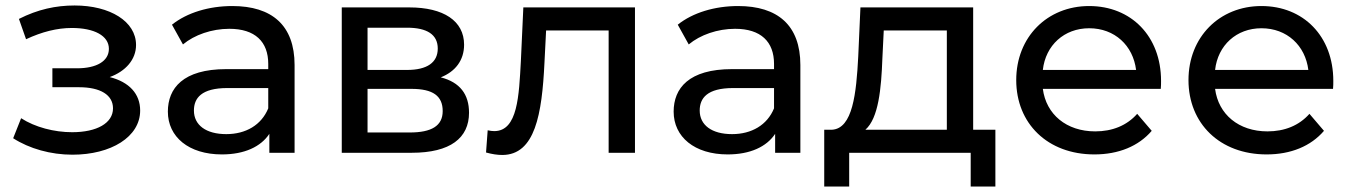

<svg xmlns="http://www.w3.org/2000/svg" viewBox="-20 -557 4937 700"><path d="M380 -276C438 -297 476 -340 476 -393C476 -479 381 -537 252 -537C184 -537 118 -523 49 -488L75 -414C133 -441 188 -455 242 -455C323 -455 377 -427 377 -379C377 -334 332 -308 261 -308H171V-239H268C346 -239 392 -211 392 -162C392 -108 333 -75 243 -75C178 -75 108 -93 57 -126L28 -53C87 -15 165 7 244 7C385 7 491 -58 491 -154C491 -215 451 -258 380 -276Z M827 -535C742 -535 662 -511 607 -467L647 -395C689 -430 752 -452 816 -452C910 -452 958 -405 958 -324V-305H805C647 -305 592 -235 592 -150C592 -58 668 6 789 6C871 6 931 -22 962 -69V0H1054V-320C1054 -465 971 -535 827 -535ZM805 -68C731 -68 687 -101 687 -154C687 -199 714 -236 809 -236H958V-162C933 -101 876 -68 805 -68Z M1587 -275C1640 -296 1672 -337 1672 -394C1672 -481 1597 -530 1472 -530H1226V0H1481C1622 0 1690 -54 1690 -146C1690 -213 1657 -257 1587 -275ZM1320 -456H1464C1537 -456 1576 -431 1576 -380C1576 -329 1537 -302 1464 -302H1320ZM1474 -74H1320V-233H1480C1559 -233 1594 -207 1594 -152C1594 -98 1553 -74 1474 -74Z M1888 -530 1879 -334C1872 -209 1868 -79 1782 -79C1775 -79 1767 -80 1758 -82L1752 -1C1774 5 1793 8 1811 8C1931 8 1956 -141 1965 -328L1971 -446H2199V0H2295V-530Z M2671 -535C2586 -535 2506 -511 2451 -467L2491 -395C2533 -430 2596 -452 2660 -452C2754 -452 2802 -405 2802 -324V-305H2649C2491 -305 2436 -235 2436 -150C2436 -58 2512 6 2633 6C2715 6 2775 -22 2806 -69V0H2898V-320C2898 -465 2815 -535 2671 -535ZM2649 -68C2575 -68 2531 -101 2531 -154C2531 -199 2558 -236 2653 -236H2802V-162C2777 -101 2720 -68 2649 -68Z M3528 -84V-530H3117L3109 -351C3102 -217 3089 -88 3013 -84H2985V123H3076V0H3519V123H3609V-84ZM3197 -344 3202 -446H3432V-84H3135C3183 -126 3193 -234 3197 -344Z M4213 -262C4213 -425 4104 -535 3951 -535C3798 -535 3685 -422 3685 -265C3685 -107 3799 6 3970 6C4058 6 4131 -24 4179 -80L4126 -142C4088 -99 4035 -78 3973 -78C3868 -78 3794 -140 3782 -233H4212C4213 -242 4213 -254 4213 -262ZM3951 -454C4044 -454 4111 -391 4122 -302H3782C3792 -392 3860 -454 3951 -454Z M4841 -262C4841 -425 4732 -535 4579 -535C4426 -535 4313 -422 4313 -265C4313 -107 4427 6 4598 6C4686 6 4759 -24 4807 -80L4754 -142C4716 -99 4663 -78 4601 -78C4496 -78 4422 -140 4410 -233H4840C4841 -242 4841 -254 4841 -262ZM4579 -454C4672 -454 4739 -391 4750 -302H4410C4420 -392 4488 -454 4579 -454Z"/></svg>

Font: AWKNG-Font Medium
Style: Regular
Weight: 500
Designer: Awakening Church
Foundry: Awakening Church
Version: Version 1.700;PS 001.700;hotconv 1.0.88;makeotf.lib2.5.64775